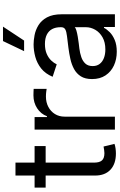

<svg xmlns="http://www.w3.org/2000/svg" viewBox="226 -1027 813 1305"><g transform="rotate(-90 632.5 -374.5)"><path d="M292 -545.9V-470.7H9.8V-545.9ZM91.8 -675.8H179.7V-141.6Q179.7 -105 194.6 -88.1Q209.5 -71.3 244.1 -71.3Q252.4 -71.3 265.4 -73.2Q278.3 -75.2 289.1 -77.1L307.1 -2.9Q293.5 2 276.1 4.4Q258.8 6.8 241.7 6.8Q170.9 6.8 131.3 -30.5Q91.8 -67.9 91.8 -134.8Z M404.3 0V-545.9H489.3V-461.9H495.1Q510.3 -503.4 549.1 -528.6Q587.9 -553.7 636.7 -553.7Q646.5 -553.7 659.9 -553.2Q673.3 -552.7 681.2 -552.2V-463.9Q677.2 -464.8 661.6 -466.8Q646 -468.8 628.4 -468.8Q589.4 -468.8 558.3 -452.4Q527.3 -436 509.8 -407.5Q492.2 -378.9 492.2 -341.8V0Z M933.6 12.7Q881.8 12.7 839.6 -6.8Q797.4 -26.4 772.5 -64Q747.6 -101.6 747.6 -155.3Q747.6 -202.1 766.1 -231.4Q784.7 -260.7 815.7 -277.6Q846.7 -294.4 884.3 -302.7Q921.9 -311 960 -315.9Q1008.8 -322.3 1039.6 -325.7Q1070.3 -329.1 1085.2 -337.4Q1100.1 -345.7 1100.1 -365.7V-368.7Q1100.1 -402.8 1087.4 -426.5Q1074.7 -450.2 1049.3 -462.9Q1023.9 -475.6 985.8 -475.6Q946.8 -475.6 918.9 -463.4Q891.1 -451.2 873.8 -432.9Q856.4 -414.6 847.7 -395.5L763.2 -423.3Q784.2 -473.1 819.8 -501.2Q855.5 -529.3 898.4 -541Q941.4 -552.7 983.4 -552.7Q1010.7 -552.7 1045.7 -546.1Q1080.6 -539.6 1113 -520Q1145.5 -500.5 1166.7 -462.2Q1188 -423.8 1188 -359.9V0H1101.6V-74.2H1095.7Q1086.4 -55.2 1065.9 -34.9Q1045.4 -14.6 1012.7 -1Q980 12.7 933.6 12.7ZM948.7 -64.9Q997.6 -64.9 1031.2 -84Q1064.9 -103 1082.5 -133.5Q1100.1 -164.1 1100.1 -197.3V-272.9Q1094.7 -266.6 1076.7 -261.5Q1058.6 -256.3 1035.4 -252.4Q1012.2 -248.5 990.5 -245.8Q968.8 -243.2 956.1 -241.7Q924.3 -237.8 896.7 -228.3Q869.1 -218.8 852.5 -200.4Q835.9 -182.1 835.9 -150.9Q835.9 -122.6 850.6 -103.5Q865.2 -84.5 890.6 -74.7Q916 -64.9 948.7 -64.9ZM937.5 -617.2 1005.9 -760.7H1104L1009.3 -617.2Z"/></g></svg>

Font: Inter Variable LoSnoCo
Style: Regular
Weight: 400
Designer: Rasmus Andersson
Foundry: rsms
Version: Version 4.000;git-a52131595; featfreeze: case,dlig,ss01,ss02